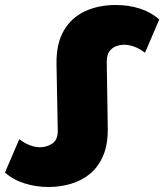

<svg xmlns="http://www.w3.org/2000/svg" viewBox="-62 -734 657 768"><path d="M132 14Q82 14 36 -0.5Q-10 -15 -42 -44L15 -177Q38 -160 59 -152.5Q80 -145 98 -145Q125 -145 147.5 -160Q170 -175 169 -214L164 -479Q163 -560 193.5 -612Q224 -664 278 -689Q332 -714 401 -714Q453 -714 498 -699.5Q543 -685 575 -656L518 -523Q496 -540 474.5 -547.5Q453 -555 435 -555Q419 -555 402.5 -549Q386 -543 375.5 -528.5Q365 -514 365 -486L369 -221Q370 -157 351 -112Q332 -67 299 -39.5Q266 -12 222.5 1Q179 14 132 14Z"/></svg>

Font: Montserrat Thin ExtraBold
Style: Regular
Weight: 800
Version: Version 9.000